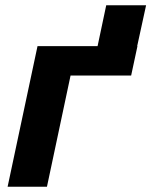

<svg xmlns="http://www.w3.org/2000/svg" viewBox="-20 -712 577 732"><path d="M9 0 123 -536H352L385 -692H537L503 -536H504L480 -424H249L159 0Z"/></svg>

Font: Geist
Style: Bold Italic
Weight: 700
Italic angle: -12°
Designer: Basement.studio, Andrés Briganti, Mateo Zaragoza
Foundry: Basement.studio, Vercel, Andrés Briganti, Guido Ferreyra, Mateo Zaragoza
Version: Version 1.500; ttfautohint (v1.8.4.7-5d5b)